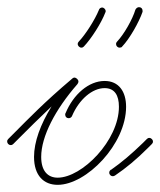

<svg xmlns="http://www.w3.org/2000/svg" viewBox="-30 -506 447 536"><path d="M131 10C211 10 322 -103 322 -208C322 -250 302 -280 262 -280C218 -280 175 -243 153 -190C152 -189 152 -188 152 -186C152 -180 156 -176 162 -176C166 -176 170 -179 171 -182C191 -229 228 -260 262 -260C290 -260 302 -240 302 -208C302 -114 199 -10 131 -10C104 -10 85 -28 85 -68C85 -125 124 -200 186 -271C190 -276 190 -281 186 -285L185 -286C181 -290 176 -291 171 -286C93 -220 49 -174 12 -137L-7 -118C-9 -116 -10 -114 -10 -111C-10 -106 -6 -101 0 -101C3 -101 5 -102 7 -104L26 -123C50 -147 77 -174 114 -209C83 -159 65 -110 65 -68C65 -16 92 10 131 10ZM285 -14C287 -14 289 -15 291 -16C322 -37 351 -61 383 -93L394 -104C396 -106 397 -108 397 -111C397 -116 392 -121 387 -121C384 -121 382 -120 380 -118L369 -107C337 -76 310 -53 280 -32H279C277 -30 275 -28 275 -24C275 -18 280 -14 285 -14ZM197 -373C200 -373 202 -374 204 -376C225 -398 253 -442 264 -471C265 -472 265 -474 265 -475C265 -480 260 -485 255 -485C251 -485 247 -482 246 -478C235 -451 209 -410 190 -390C188 -388 187 -386 187 -383C187 -378 192 -373 197 -373ZM304 -373C307 -373 310 -374 311 -376C332 -398 358 -444 368 -473C368 -474 368 -475 368 -476C368 -482 364 -486 358 -486C354 -486 350 -483 348 -479C340 -452 316 -410 297 -390C295 -388 294 -386 294 -383C294 -378 298 -373 304 -373Z"/></svg>

Font: Mistral SingleLine Outline
Style: Regular
Weight: 300
Designer: François Chastanet, Élisa Garzelli, Anais Alves, Morgane Autin
Foundry: institut supérieur des arts et du design Toulouse / isdaT
Version: Version 1.000;Glyphs 3.3 (3337)